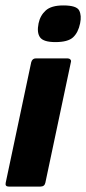

<svg xmlns="http://www.w3.org/2000/svg" viewBox="-29 -687 317 707"><path d="M266 -601Q259 -567 240 -549.5Q221 -532 175 -532Q131 -532 118.5 -549.5Q106 -567 113 -601Q119 -630 139.5 -648.5Q160 -667 204 -667Q253 -667 262.5 -648.5Q272 -630 266 -601ZM138 -14Q135 0 120 0H3Q-11 0 -8 -14L86 -458Q90 -472 103 -472H220Q226 -472 230 -468Q234 -464 232 -458Z"/></svg>

Font: Glory Thin ExtraBold
Style: Italic
Weight: 800
Italic angle: -12°
Version: Version 1.011